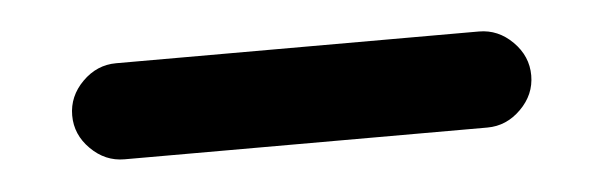

<svg xmlns="http://www.w3.org/2000/svg" viewBox="-25 39 549 175"><g transform="rotate(-5 250.0 126.0)"><path d="M416 82Q433.6 82 446.8 95.2Q460 108.4 460 126Q460 143.6 446.8 156.7Q433.6 169.9 416 169.9H84Q66.4 169.9 53.2 156.7Q40 143.6 40 126Q40 108.4 53.2 95.2Q66.4 82 84 82Z"/></g></svg>

Font: Rounded-X Mgen+ 2m bold
Style: Bold
Weight: 700
Designer: [Source Han Sans]
Ryoko NISHIZUKA  (kana & ideographs); Paul D. Hunt (Latin, Greek & Cyrillic); Wenlong ZHANG  (bopomofo
Version: Version 1.059.20150602